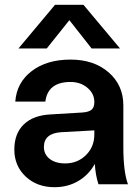

<svg xmlns="http://www.w3.org/2000/svg" viewBox="-20 -760 579 792"><path d="M207 -740.2H324.2L475.1 -560.1H357.9L266.1 -676.8L172.9 -560.1H56.2ZM488.8 -152.8Q488.8 -51.8 507.8 0H386.2Q374 -36.1 371.1 -84Q346.2 -38.6 302.7 -13.2Q259.3 12.2 205.1 12.2Q132.8 12.2 85.9 -31.7Q39.1 -75.7 39.1 -143.1Q39.1 -209 78.1 -246.8Q117.2 -284.7 189.9 -288.1L319.8 -295.9Q346.7 -297.9 357.9 -307.6Q369.1 -317.4 369.1 -337.9V-339.8Q369.1 -374 340.6 -397.9Q312 -421.9 271 -421.9Q177.2 -421.9 167 -340.8H43Q48.8 -419.4 110.8 -466.8Q172.9 -514.2 271 -514.2Q367.7 -514.2 428.2 -461.4Q488.8 -408.7 488.8 -325.2ZM161.1 -153.8Q161.1 -123 185.1 -104.5Q209 -85.9 249 -85.9Q299.8 -85.9 334.5 -120.1Q369.1 -154.3 369.1 -205.1V-222.2L233.9 -214.8Q161.1 -210.4 161.1 -153.8Z"/></svg>

Font: Overused Grotesk SemiBold
Style: Regular
Weight: 600
Version: Version 0.002